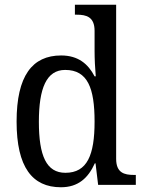

<svg xmlns="http://www.w3.org/2000/svg" viewBox="-20 -780 610 810"><path d="M237 10C310 10 352 -29 380 -91H383L394 0H553V-42H545C504 -42 470 -51 470 -110V-760H296V-718H304C344 -718 379 -709 379 -650V-566C379 -532 381 -490 384 -458H379C352 -510 310 -546 238 -546C116 -546 50 -460 50 -267C50 -75 116 10 237 10ZM256 -51C176 -51 144 -122 144 -266C144 -408 176 -485 255 -485C350 -485 379 -408 379 -267C379 -126 348 -51 256 -51Z"/></svg>

Font: Noto Serif Thai SemiCondensed
Style: Regular
Weight: 400
Width: 4
Designer: Monotype Design Team
Foundry: Monotype Imaging Inc.
Version: Version 2.002